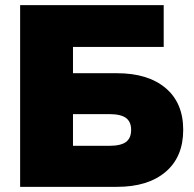

<svg xmlns="http://www.w3.org/2000/svg" viewBox="-20 -725 752 745"><path d="M58.1 0V-705.1H615.2V-543H263.2V-440.9H434.1Q554.2 -440.9 622.6 -383.3Q690.9 -325.7 690.9 -221.2Q690.9 -116.2 622.6 -58.1Q554.2 0 434.1 0ZM263.2 -159.2H403.8Q448.7 -159.2 468.8 -174.1Q488.8 -189 488.8 -221.2Q488.8 -252.4 468.8 -267.3Q448.7 -282.2 403.8 -282.2H263.2Z"/></svg>

Font: Mulish ExtraBlack
Style: Regular
Weight: 1000
Designer: Vernon Adams
Foundry: Vernon Adams
Version: Version 3.603; ttfautohint (v1.8.3)